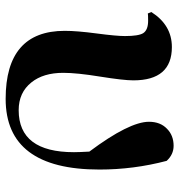

<svg xmlns="http://www.w3.org/2000/svg" viewBox="2 -604 620 663"><g transform="rotate(90 311.5 -273.0)"><path d="M22 -486Q67 -557 143 -557Q258 -557 258 -424Q258 -390 245 -309Q232 -229 232 -182Q232 -113 265 -72Q300 -28 361 -28Q506 -28 506 -219Q506 -236 504 -272Q401 -410 401 -478Q401 -517 425 -540Q448 -563 484 -563Q514 -563 536 -539Q566 -425 566 -307Q566 17 322 17Q87 17 87 -187Q87 -229 96 -297Q105 -365 105 -395Q105 -442 95 -458Q84 -475 52 -475Q31 -475 27 -474Z"/></g></svg>

Font: Source Han Serif CN Heavy
Style: Regular
Weight: 900
Designer: Ryoko NISHIZUKA  (kana & ideographs); Frank Grießhammer (Latin, Greek & Cyrillic); Wenlong ZHANG  (bopomofo); Sandoll Co
Foundry: Adobe Systems Incorporated
Version: Version 1.000;PS 1;hotconv 16.6.53;makeotf.lib2.5.65590